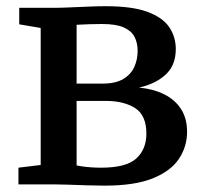

<svg xmlns="http://www.w3.org/2000/svg" viewBox="-20 -580 638 604"><path d="M308.5 4Q284 4 253.8 3Q223.5 2 195.5 1Q167.5 0 149.5 0H38V-52.5L108 -61V-492L40.5 -503.5V-555.5H157Q174 -555.5 201 -556.8Q228 -558 257.8 -559.2Q287.5 -560.5 312.5 -560.5Q396.5 -560.5 444.5 -542.5Q492.5 -524.5 512.8 -494Q533 -463.5 533 -426Q533 -374.5 501 -345.2Q469 -316 417.5 -304.5Q463.5 -300 497.5 -282.8Q531.5 -265.5 550 -236.2Q568.5 -207 568.5 -165.5Q568.5 -119 543 -80.5Q517.5 -42 460.8 -19Q404 4 308.5 4ZM298.5 -52.5Q377 -52.5 408.8 -81.5Q440.5 -110.5 440.5 -159.5Q440.5 -217.5 405 -240Q369.5 -262.5 313.5 -262.5H221V-59.5Q228.5 -58 240.8 -56.2Q253 -54.5 268 -53.5Q283 -52.5 298.5 -52.5ZM221 -317H303Q343.5 -317 367.8 -331.5Q392 -346 402.5 -369.5Q413 -393 413 -420Q413 -445 403.2 -464Q393.5 -483 369.2 -493.8Q345 -504.5 300.5 -504.5Q280.5 -504.5 260 -503.8Q239.5 -503 221 -502Z"/></svg>

Font: Merriweather SemiBold
Style: Regular
Weight: 600
Version: Version 2.100